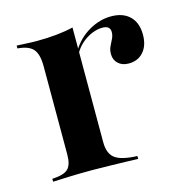

<svg xmlns="http://www.w3.org/2000/svg" viewBox="-73 -498 553 568"><g transform="rotate(-15 203.5 -214.0)"><path d="M22.6 0V-8.9Q58.1 -10.5 71 -23Q83.9 -35.5 83.9 -66.9V-337.1Q83.9 -374.2 70.2 -389.9Q56.5 -405.6 22.6 -408.1V-416.9Q41.9 -416.1 55.2 -415.3Q68.5 -414.5 84.7 -414.5Q148.4 -414.5 196 -425.8V-74.2Q196 -39.5 215.3 -25Q234.7 -10.5 283.1 -8.9V0Q268.5 -0.8 245.2 -1.2Q221.8 -1.6 195.2 -2.4Q168.5 -3.2 142.7 -3.2Q104.8 -3.2 71.8 -2Q38.7 -0.8 22.6 0ZM329.8 -279.8Q309.7 -279.8 297.6 -291.1Q285.5 -302.4 285.5 -320.2Q285.5 -333.1 290.3 -343.1Q295.2 -353.2 300 -362.9Q304.8 -372.6 304.8 -383.1Q304.8 -402.4 280.6 -402.4Q265.3 -402.4 248.8 -395.6Q232.3 -388.7 218.1 -376.6Q204 -364.5 194.4 -347.6L193.5 -357.3Q213.7 -390.3 246.8 -409.3Q279.8 -428.2 314.5 -428.2Q350.8 -428.2 371.4 -408.1Q391.9 -387.9 391.9 -351.6Q391.9 -318.5 375 -299.2Q358.1 -279.8 329.8 -279.8Z"/></g></svg>

Font: Playfair 144pt
Style: Bold
Weight: 700
Version: Version 2.001;gftools[0.9.30]